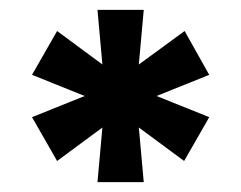

<svg xmlns="http://www.w3.org/2000/svg" viewBox="-20 -720 490 390"><path d="M178 -350 188 -461 96 -393 45 -482 152 -525 45 -568 96 -657 188 -589 178 -700H272L262 -589L355 -657L405 -568L298 -525L405 -482L354 -393L262 -461L272 -350Z"/></svg>

Font: Golos Text SemiBold
Style: Regular
Weight: 600
Designer: A.Korolkova, Vitaly Kuzmin
Foundry: ParaType Ltd
Version: Version 2.004